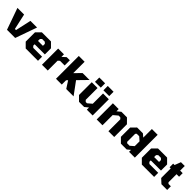

<svg xmlns="http://www.w3.org/2000/svg" viewBox="499 -2560 4384 4384"><g transform="rotate(45 2691.0 -368.0)"><path d="M185 0 0 -522H215L299 -141H335L419 -522H634L449 0Z M789 0 678 -111V-411L789 -522H1083L1194 -411V-213H865V-167L901 -132H1186V0ZM865 -321H1024V-383L988 -418H901L865 -383Z M1314 0V-523H1501V-441L1590 -522H1692V-355H1542L1501 -318V0Z M1767 0V-737H1954V-369L2104 -522H2328L2113 -302L2335 0H2098L1986 -173L1954 -139V0Z M2719 -580V-720H2906V-580ZM2446 -580V-720H2633V-580ZM2511 1 2400 -110V-522H2587V-140L2622 -105H2663L2764 -191V-522H2951V1H2764V-70L2677 1Z M3081 0V-523H3268V-451L3356 -523H3536L3647 -411V0H3460V-385L3426 -417H3372L3268 -329V0Z M3863 0 3752 -111V-411L3863 -523H4051L4126 -459V-737H4313V0H4126V-63L4050 0ZM3958 -107H4037L4126 -184V-339L4038 -416H3958L3934 -389V-132Z M4539 0 4428 -111V-411L4539 -522H4833L4944 -411V-213H4615V-167L4651 -132H4936V0ZM4615 -321H4774V-383L4738 -418H4651L4615 -383Z M5172 0 5067 -97V-406H5029V-522H5074L5131 -671H5254V-522H5336V-406H5254V-146L5281 -119H5357V0Z"/></g></svg>

Font: Tomorrow
Style: Bold
Weight: 700
Designer: Tony de Marco, Monica Rizzolli
Foundry: Just in Type
Version: Version 2.002